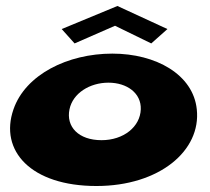

<svg xmlns="http://www.w3.org/2000/svg" viewBox="-20 -604 701 641"><path d="M372 -584 539 -507 485 -459 364 -518 229 -459 186 -507ZM25 -239C-23 -101 83 17 302 17C512 17 652 -101 637 -239C625 -355 501 -425 355 -425C206 -425 65 -355 25 -239ZM212 -239C223 -293 280 -328 342 -328C404 -328 452 -293 450 -239C448 -181 393 -136 319 -136C242 -136 200 -181 212 -239Z"/></svg>

Font: Hussar Milosc
Style: Bold
Weight: 700
Foundry: Cannot Into Space Fonts
Version: Version 1.02